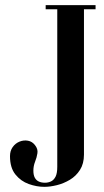

<svg xmlns="http://www.w3.org/2000/svg" viewBox="-20 -719 403 745"><path d="M151.8 6Q174.2 6 200.6 -0.5Q227 -7 251.1 -21.4Q275.2 -35.8 290.5 -60Q305.8 -84.2 305.8 -118.8V-699H202.2V-71.5Q202.2 -46.2 195.4 -33.1Q188.5 -20 177.6 -15Q166.8 -10 154.5 -10Q141 -10 130.9 -14.5Q120.8 -19 115.1 -29.4Q109.5 -39.8 109.5 -57Q109.5 -74.8 116.1 -91.5Q122.8 -108.2 125.2 -124.5Q127.8 -140.8 115.8 -155.8Q105 -170 88.6 -173Q72.2 -176 56.1 -169.6Q40 -163.2 29.4 -148.6Q18.8 -134 18.8 -113Q18.8 -68 39.9 -41.9Q61 -15.8 91.8 -4.9Q122.5 6 151.8 6ZM157.2 -699V-683H202.2V-699ZM305.8 -699V-683H350.8V-699Z"/></svg>

Font: Emberly Black
Style: Regular
Weight: 900
Designer: Rajesh Rajput
Foundry: Rajesh Rajput
Version: Version 1.000